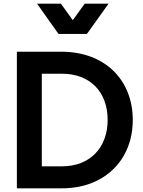

<svg xmlns="http://www.w3.org/2000/svg" viewBox="-20 -1027 780 1047"><path d="M454 -842 572 -1007H442L377 -917L312 -1007H182L299 -842ZM315 0C394 0 462 -16 521 -48C637 -111 704 -228 704 -373C704 -592 551 -745 315 -745H72V0ZM208 -625H318C469 -625 567 -528 567 -373C567 -220 469 -120 318 -120H208Z"/></svg>

Font: Plus Jakarta Sans
Style: Bold
Weight: 700
Designer: Gumpita Rahayu
Foundry: Tokotype
Version: Version 2.071;gftools[0.9.30]